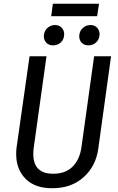

<svg xmlns="http://www.w3.org/2000/svg" viewBox="-20 -988 628 1020"><path d="M502 -197Q489 -105 424 -46.5Q359 12 257 12Q165 12 115.5 -38.5Q66 -89 66 -169Q66 -192 68 -204L137 -689H227L159 -202Q157 -190 157 -169Q157 -65 263 -65Q328 -65 366 -103Q404 -141 413 -208L480 -689H570ZM213 -795Q213 -821 230.5 -838Q248 -855 273 -855Q294 -855 307.5 -841Q321 -827 321 -807Q321 -780 304 -763.5Q287 -747 262 -747Q240 -747 226.5 -760.5Q213 -774 213 -795ZM401 -795Q401 -821 418.5 -838Q436 -855 461 -855Q482 -855 495.5 -841Q509 -827 509 -807Q509 -781 492 -764Q475 -747 450 -747Q428 -747 414.5 -760.5Q401 -774 401 -795ZM252 -902 261 -968H506L496 -902Z"/></svg>

Font: Fira Sans Condensed
Style: Italic
Weight: 400
Width: 3
Italic angle: -8°
Designer: bBox Type GmbH & Carrois Corporate GbR & Edenspiekermann AG
Foundry: bBox Type GmbH & Carrois Corporate GbR & Edenspiekermann AG
Version: Version 4.301